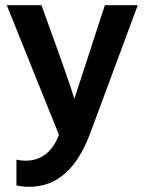

<svg xmlns="http://www.w3.org/2000/svg" viewBox="-20 -527 557 736"><path d="M93 189Q64 189 43 184V85Q59 89 77 89Q168 89 206 -10L6 -507H139Q253 -193 265 -148Q268 -159 382 -507H508L325 -14Q249 189 93 189Z"/></svg>

Font: Hind Mysuru SemiBold
Style: Regular
Weight: 600
Designer: Manushi Parikh, Hitesh Malaviya
Foundry: Indian Type Foundry
Version: Version 0.703;PS 1.0;hotconv 1.0.86;makeotf.lib2.5.63406